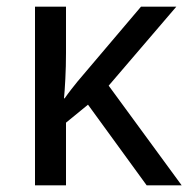

<svg xmlns="http://www.w3.org/2000/svg" viewBox="-20 -556 574 576"><path d="M509 -536 306 -299 525 0H420L244 -242L178 -188V0H85V-536H178V-397Q178 -357 176 -319Q174 -281 172 -261H174Q183 -274 193.5 -287.5Q204 -301 213 -312L403 -536Z"/></svg>

Font: TSCustom
Style: Regular
Weight: 400
Designer: Monotype Design Team
Foundry: Monotype Imaging Inc.
Version: Version 2.004; ttfautohint (v1.8.3) -l 8 -r 50 -G 200 -x 14 